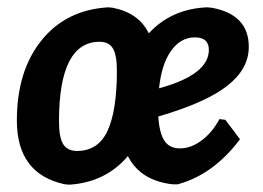

<svg xmlns="http://www.w3.org/2000/svg" viewBox="-20 -494 718 524"><path d="M275 -474 287 -473Q359 -459 386 -403Q448 -470 545 -474L557 -473Q659 -455 659 -366Q659 -306 600.5 -260Q542 -214 412 -176Q415 -130 429 -109.5Q443 -89 471 -89Q501 -89 530 -110.5Q559 -132 579 -169L595 -167L635 -114Q562 -17 465 9H451Q363 -1 329 -68Q268 4 169 10L157 9Q26 -19 26 -165Q26 -300 93 -383.5Q160 -467 275 -474ZM512 -392Q473 -392 447 -355.5Q421 -319 414 -253Q550 -290 550 -358Q550 -392 512 -392ZM252 -380Q141 -380 141 -163Q141 -119 152.5 -100.5Q164 -82 190 -82Q248 -82 273.5 -137Q299 -192 299 -301Q299 -344 288 -362Q277 -380 252 -380Z"/></svg>

Font: Alegreya Sans SC
Style: Bold Italic
Weight: 700
Italic angle: -7°
Designer: Juan Pablo del Peral
Foundry: Huerta Tipografica
Version: Version 2.007